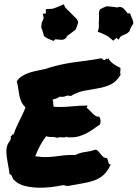

<svg xmlns="http://www.w3.org/2000/svg" viewBox="-20 -868 645 901"><path d="M544.9 -549.8Q545.9 -543 545.4 -539.6Q544.9 -536.1 544.4 -533.2Q543.9 -530.3 543.9 -526.9Q543.9 -523.4 545.9 -516.6Q525.4 -483.4 498.5 -471.2Q471.7 -459 440.4 -453.6Q409.2 -448.2 376.5 -442.4Q343.8 -436.5 311.5 -417Q298.8 -421.9 288.6 -417Q278.3 -412.1 258.8 -414.1Q252.9 -408.2 244.1 -405.8Q235.4 -403.3 226.6 -400.4Q230.5 -391.6 230 -382.3Q229.5 -373 232.4 -367.2Q266.6 -364.3 308.1 -368.2Q349.6 -372.1 389.6 -373Q390.6 -368.2 388.7 -366.7Q386.7 -365.2 387.7 -361.3Q394.5 -356.4 401.4 -349.1Q408.2 -341.8 415 -335Q421.9 -328.1 429.2 -323.7Q436.5 -319.3 446.3 -320.3Q450.2 -312.5 451.7 -303.2Q453.1 -293.9 449.2 -284.2Q433.6 -273.4 418 -262.2Q402.3 -251 385.3 -242.2Q368.2 -233.4 349.1 -228Q330.1 -222.7 306.6 -223.6Q301.8 -223.6 299.3 -223.6Q296.9 -223.6 293 -226.6Q285.2 -221.7 271 -223.6Q256.8 -225.6 249 -220.7Q238.3 -225.6 223.1 -225.1Q208 -224.6 196.3 -228.5Q180.7 -208 168 -184.6Q155.3 -161.1 145.5 -134.8Q178.7 -129.9 200.7 -130.9Q222.7 -131.8 242.2 -134.3Q261.7 -136.7 282.2 -139.2Q302.7 -141.6 334 -140.6Q353.5 -151.4 380.4 -154.8Q407.2 -158.2 429.7 -166Q437.5 -163.1 443.4 -155.8Q449.2 -148.4 454.6 -142.1Q460 -135.7 465.8 -130.9Q471.7 -126 480.5 -127Q484.4 -123 485.8 -117.7Q487.3 -112.3 488.3 -107.4Q489.3 -102.5 491.7 -99.1Q494.1 -95.7 500 -96.7Q485.4 -64.5 466.3 -47.4Q447.3 -30.3 422.9 -21.5Q398.4 -12.7 368.7 -7.8Q338.9 -2.9 302.7 3.9Q293.9 5.9 288.1 3.4Q282.2 1 274.4 1Q252 5.9 220.7 9.8Q189.5 13.7 157.2 12.7Q125 11.7 95.7 4.4Q66.4 -2.9 47.9 -21.5Q40 -28.3 37.6 -37.6Q35.2 -46.9 24.4 -51.8Q23.4 -64.5 20.5 -80.1Q17.6 -95.7 14.6 -112.8Q11.7 -129.9 10.3 -146.5Q8.8 -163.1 11.7 -176.8Q14.6 -191.4 23.9 -203.1Q33.2 -214.8 30.3 -228.5Q35.2 -229.5 36.1 -233.9Q37.1 -238.3 43.9 -237.3Q49.8 -254.9 56.6 -270.5Q63.5 -286.1 70.8 -300.8Q78.1 -315.4 85.4 -330.6Q92.8 -345.7 99.6 -364.3Q85.9 -377 79.6 -392.1Q73.2 -407.2 70.3 -422.4Q67.4 -437.5 65.4 -453.6Q63.5 -469.7 58.6 -486.3Q68.4 -501 82.5 -510.3Q96.7 -519.5 113.3 -525.4Q129.9 -531.2 149.4 -535.2Q168.9 -539.1 190.4 -543.9Q229.5 -556.6 260.3 -563.5Q291 -570.3 320.8 -574.7Q350.6 -579.1 382.8 -583Q415 -586.9 456.1 -594.7Q464.8 -585.9 472.7 -585.9Q476.6 -594.7 481.9 -591.3Q487.3 -587.9 486.3 -596.7Q496.1 -580.1 511.2 -568.8Q526.4 -557.6 544.9 -549.8ZM604.5 -768.6 605.5 -757.8Q598.6 -746.1 594.2 -738.3Q589.8 -730.5 587.9 -721.7Q577.1 -710.9 571.3 -708.5Q565.4 -706.1 560.5 -704.1Q549.8 -700.2 545.9 -696.3L536.1 -681.6L526.4 -690.4L511.7 -676.8Q501 -685.5 496.1 -689.9Q491.2 -694.3 486.8 -697.3Q482.4 -700.2 475.1 -703.6Q467.8 -707 452.1 -713.9L438.5 -718.8L442.4 -731.4Q444.3 -736.3 443.8 -749Q443.4 -761.7 444.3 -770.5Q445.3 -786.1 444.3 -799.8Q443.4 -813.5 449.2 -824.2Q469.7 -835 481.4 -838.9Q491.2 -837.9 500 -836.9Q508.8 -835.9 517.6 -835Q524.4 -834 526.4 -833.5Q528.3 -833 528.8 -833Q529.3 -833 531.2 -833.5Q533.2 -834 539.1 -835.9L550.8 -834Q557.6 -831.1 562 -825.7Q566.4 -820.3 571.3 -815.4Q575.2 -807.6 579.1 -805.7L590.8 -804.7L594.7 -793Q599.6 -783.2 601.1 -778.8Q602.5 -774.4 604.5 -768.6ZM312.5 -806.6Q323.2 -794.9 334 -785.2Q344.7 -775.4 346.7 -763.7Q342.8 -748 340.3 -742.2Q337.9 -736.3 335 -729.5Q322.3 -718.8 305.7 -707Q299.8 -702.1 297.9 -701.2Q295.9 -700.2 295.4 -699.7Q294.9 -699.2 294.4 -697.8Q293.9 -696.3 291 -690.4L281.2 -683.6Q273.4 -680.7 266.6 -681.2Q259.8 -681.6 252.9 -682.6Q250 -682.6 245.6 -683.1Q241.2 -683.6 239.3 -683.6L231.4 -675.8L219.7 -680.7Q209 -685.5 204.6 -687Q200.2 -688.5 195.3 -692.4L186.5 -698.2Q182.6 -712.9 180.2 -721.2Q177.7 -729.5 173.8 -737.3Q173.8 -753.9 175.8 -759.8Q177.7 -765.6 179.7 -770.5Q185.5 -781.2 184.6 -786.1L180.7 -803.7L195.3 -804.7V-825.2Q209 -826.2 215.8 -826.2Q222.7 -826.2 228.5 -827.6Q234.4 -829.1 241.7 -832Q249 -835 265.6 -841.8L279.3 -847.7L285.2 -835Q287.1 -831.1 296.4 -822.3Q305.7 -813.5 312.5 -806.6Z"/></svg>

Font: Permanent Marker
Style: Regular
Weight: 400
Designer: Font Diner, Inc
Foundry: Font Diner, Inc
Version: Version 1.000